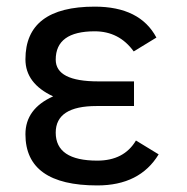

<svg xmlns="http://www.w3.org/2000/svg" viewBox="-20 -547 567 582"><path d="M274.9 15.1Q57.1 15.1 57.1 -140.1Q57.1 -217.3 141.1 -254.9Q57.1 -293.9 57.1 -367.2Q57.1 -526.9 267.1 -526.9Q404.3 -526.9 454.1 -433.1L385.3 -391.1Q341.3 -452.1 267.1 -452.1Q148.9 -452.1 148.9 -366.2Q148.9 -300.3 277.8 -300.3H386.2V-225.6H272.9Q148.9 -225.6 148.9 -145Q148.9 -60.1 274.9 -60.1Q356 -60.1 392.1 -121.1L460.9 -79.1Q403.8 15.1 274.9 15.1Z"/></svg>

Font: Cadman
Style: Regular
Weight: 400
Designer: Paul James MIller
Foundry: High-Logic / Made with FontCreator
Version: Version 2.114;March 28, 2021;FontCreator 13.0.0.2683 64-bit